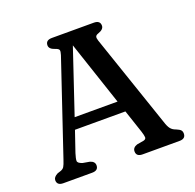

<svg xmlns="http://www.w3.org/2000/svg" viewBox="-123 -829 972 957"><g transform="rotate(-20 362.5 -350.0)"><path d="M240.5 -27.5Q240.5 0 207 0H55Q21.5 0 21.5 -27.5Q21.5 -44 44.5 -56L63 -62Q75.5 -66.5 81.2 -75.8Q87 -85 95.5 -111L261.5 -604Q267.5 -622.5 264.8 -630Q262 -637.5 245 -643Q215 -652.5 215 -672.5Q215 -700 248.5 -700H470.5Q504 -700 504 -672.5Q504 -652.5 473 -642Q461 -638 458.5 -630.8Q456 -623.5 461 -608.5L629 -116Q637 -90 646.8 -77.8Q656.5 -65.5 674.5 -59.5Q691.5 -52.5 697.5 -45.8Q703.5 -39 703.5 -27.5Q703.5 0 670.5 0H475Q442 0 442 -27.5Q442 -48 466.5 -56L503.5 -62.5Q516 -66 515.8 -76Q515.5 -86 508.5 -108L467.5 -230.5H200L162.5 -120.5Q154 -93.5 154.2 -81.8Q154.5 -70 178.5 -62L215.5 -55.5Q240.5 -48 240.5 -27.5ZM220 -290H447.5L334 -629.5Z"/></g></svg>

Font: Fraunces 9pt SuperSoft
Style: Regular
Weight: 400
Version: Version 1.000;[b76b70a41]